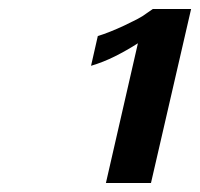

<svg xmlns="http://www.w3.org/2000/svg" viewBox="-20 -756 444 426"><path d="M215 -350 286 -660Q261 -644 235 -631Q209 -618 182 -610L197 -676Q210 -680 225 -686Q240 -692 255 -699Q270 -706 283.5 -713Q297 -720 306 -727L319 -736H404L315 -350Z"/></svg>

Font: Perun
Style: Bold Italic
Weight: 700
Italic angle: -12°
Foundry: Copyright (c) Stefan Peev, Context Ltd, 2016
Version: Version 1.027